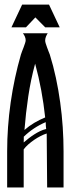

<svg xmlns="http://www.w3.org/2000/svg" viewBox="-20 -831 314 851"><path d="M191.4 -683.6Q187 -676.8 183.6 -668.5Q180.2 -660.2 180.2 -650.9Q180.2 -646.5 182.6 -638.4Q185.1 -630.4 188.5 -621.1Q191.9 -611.8 195.3 -603Q198.7 -594.2 200.7 -589.4Q216.3 -539.6 227.8 -485.8Q239.3 -432.1 246.8 -377.2Q254.4 -322.3 258.1 -267.1Q261.7 -211.9 261.7 -160.2V0H189Q189 -60.5 188 -119.6Q187 -178.7 187 -239.3Q174.3 -235.4 159.9 -228Q145.5 -220.7 131.6 -211.2Q117.7 -201.7 105.2 -190.7Q92.8 -179.7 85 -168.9V0H11.7V-160.2Q11.7 -267.6 27.3 -377Q43 -486.3 72.8 -589.4Q74.2 -594.7 77.9 -603.8Q81.5 -612.8 85 -622.1Q88.4 -631.3 91.1 -639.6Q93.8 -647.9 93.8 -652.3Q93.8 -660.6 90.3 -668.7Q86.9 -676.8 81.5 -683.6ZM88.4 -254.9Q108.9 -272.9 132.1 -286.6Q155.3 -300.3 180.2 -310.5Q173.8 -371.1 162.8 -430.4Q151.9 -489.7 135.7 -548.8Q116.2 -477.1 105.2 -403.1Q94.2 -329.1 88.4 -254.9ZM182.6 -289.6Q155.8 -278.3 131.1 -262Q106.4 -245.6 85.4 -225.1Q85.4 -219.2 85.4 -212.6Q85.4 -206.1 85 -199.7Q95.7 -209 107.4 -218Q119.1 -227.1 131.6 -235.1Q144 -243.2 157.2 -249.5Q170.4 -255.9 184.6 -259.3Q183.6 -266.6 183.1 -274.4Q182.6 -282.2 182.6 -289.6ZM244.6 -710H180.2L136.7 -753.9L95.2 -710H30.8L78.1 -810.5H197.3Z"/></svg>

Font: XAYAX
Style: Regular
Weight: 400
Designer: Peter Wiegel
Foundry: Peter Wiegel
Version: Version 1.000 2009 initial release